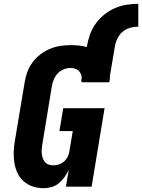

<svg xmlns="http://www.w3.org/2000/svg" viewBox="-20 -980 746 1008"><path d="M209 8Q179 8 152 -1Q125 -10 104.5 -28Q84 -46 72 -71.5Q60 -97 55.5 -124.5Q51 -152 52 -181.5Q53 -211 58 -240L109 -545Q113 -573 122.5 -599.5Q132 -626 149 -650Q166 -674 189.5 -692.5Q213 -711 239.5 -722.5Q266 -734 294 -738.5Q322 -743 349 -743Q371 -743 393 -741Q415 -739 435 -733L436 -735Q441 -766 451.5 -796.5Q462 -827 481 -854Q500 -881 526.5 -902.5Q553 -924 583 -937Q613 -950 644 -955Q675 -960 706 -960V-840Q685 -840 663 -834Q641 -828 623.5 -813Q606 -798 596 -777Q586 -756 583 -735L557 -581Q557 -574 556.5 -567Q556 -560 555 -554Q554 -552 554 -550.5Q554 -549 554 -548H408Q408 -548 408 -548.5Q408 -549 408 -550Q408 -551 408.5 -552Q409 -553 409 -554H406L409 -574Q408 -585 403 -594.5Q398 -604 390 -611Q382 -618 371 -620.5Q360 -623 349 -623Q331 -623 313 -615.5Q295 -608 282 -593.5Q269 -579 262 -561.5Q255 -544 252 -526L202 -221Q200 -208 199 -195.5Q198 -183 199.5 -171Q201 -159 205 -148Q209 -137 216.5 -128.5Q224 -120 235.5 -116Q247 -112 259 -112Q275 -112 290 -117Q305 -122 317.5 -133.5Q330 -145 336.5 -159.5Q343 -174 345 -190L362 -292H292L312 -412H529L461 0H326L341 -89Q332 -69 319 -50.5Q306 -32 289 -18Q272 -4 251 2Q230 8 209 8Z"/></svg>

Font: Iosevka Curly Slab HvExObl
Style: Regular
Weight: 900
Width: 7
Italic angle: -9°
Monospace: yes
Designer: Belleve Invis
Foundry: Belleve Invis
Version: Version 11.1.0; ttfautohint (v1.8.3)